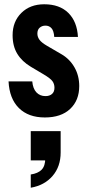

<svg xmlns="http://www.w3.org/2000/svg" viewBox="-20 -540 407 899"><path d="M190 10Q113 10 68.5 -34Q24 -78 20 -159H131Q134 -125 150.5 -107.5Q167 -90 193 -90Q212 -90 223.5 -100Q235 -110 235 -129Q235 -147 225.5 -160Q216 -173 184 -192L125 -227Q83 -252 61 -288Q39 -324 39 -375Q39 -439 80 -479.5Q121 -520 187 -520Q259 -520 300 -479.5Q341 -439 345 -367H234Q232 -396 221 -408Q210 -420 193 -420Q177 -420 166 -410.5Q155 -401 155 -383Q155 -367 165 -353.5Q175 -340 201 -325L268 -286Q306 -264 328.5 -225Q351 -186 351 -137Q351 -70 308.5 -30Q266 10 190 10ZM124 339V277Q158 272 175 254.5Q192 237 192 201L242 211H124V74H264V174Q264 240 226 284Q188 328 124 339Z"/></svg>

Font: Instrument Sans Condensed
Style: Bold
Weight: 700
Width: 3
Designer: Rodrigo Fuenzalida
Foundry: fragTYPE
Version: Version 1.000;gftools[0.9.28]